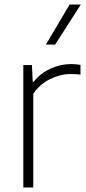

<svg xmlns="http://www.w3.org/2000/svg" viewBox="-20 -828 382 848"><path d="M83 -540.5H121L124.5 -467H129Q158 -504 202.5 -524.5Q247 -545 293.5 -545Q316.5 -545 335.5 -541.5V-498.5Q318 -501 292 -501Q247 -501 201 -478.5Q155 -456 127 -413.5V0H83ZM182.5 -631 287.5 -808H337L223.5 -631Z"/></svg>

Font: Encode Sans ExtraLight
Style: Regular
Weight: 275
Designer: Multiple Designers
Foundry: Impallari Type
Version: Version 2.000